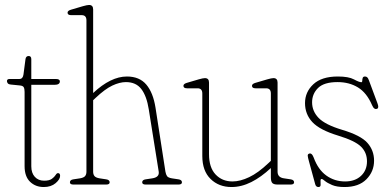

<svg xmlns="http://www.w3.org/2000/svg" viewBox="-20 -743 1564 773"><path d="M59.5 -399 24.5 -402.5Q14 -403.5 11 -408Q8 -412.5 8 -416.5Q8 -425 18.5 -425H58Q72 -425 74.5 -443L82.5 -504Q84 -517.5 95.5 -517.5Q106 -517.5 106 -504.5V-425H204.5Q221 -425 221 -415.5Q221 -401.5 199.5 -401.5H106V-73.5Q106 -46.5 120.2 -31Q134.5 -15.5 157.5 -15.5Q178.5 -15.5 188.8 -23Q199 -30.5 203.8 -38.2Q208.5 -46 213.5 -46Q222 -46 222 -35Q222 -21 203.8 -5.5Q185.5 10 156 10Q123 10 101 -11.2Q79 -32.5 79 -74V-373Q79 -385.5 75.5 -391.8Q72 -398 59.5 -399Z M355 -705V-368.5Q426 -435 491 -435Q541.5 -435 569 -402.5Q596.5 -370 606 -310L646 -52Q648 -40.5 652.5 -34Q657 -27.5 672 -25L698.5 -21Q712.5 -19 712.5 -9Q712.5 0 698.5 0H566.5Q552.5 0 552.5 -9Q552.5 -19 566.5 -21L593 -25Q622.5 -29.5 619 -52L579 -302.5Q570.5 -356.5 549 -384.5Q527.5 -412.5 487 -412.5Q462 -412.5 432.2 -398.5Q402.5 -384.5 364.5 -348.5L355 -339.5V-52Q355 -40.5 360.5 -34Q366 -27.5 381 -25L407.5 -21Q421.5 -19 421.5 -9Q421.5 0 407.5 0H275.5Q261.5 0 261.5 -9Q261.5 -19 275.5 -21L302 -25Q317 -27.5 322.5 -34Q328 -40.5 328 -52V-661Q328 -682 309 -682H266.5Q252 -682 252 -692Q252 -700 266 -704L313.5 -718Q331 -723 338.5 -723Q355 -723 355 -705Z M794.5 -115V-366.5Q794.5 -387.5 775.5 -387.5H733Q718.5 -387.5 718.5 -397.5Q718.5 -405.5 732.5 -409.5L780 -423.5Q797.5 -428.5 805 -428.5Q821.5 -428.5 821.5 -410.5V-122.5Q821.5 -68.5 848 -40.5Q874.5 -12.5 916 -12.5Q947 -12.5 983.2 -29.8Q1019.5 -47 1061 -86.5L1070.5 -95.5V-366.5Q1070.5 -387.5 1051.5 -387.5H1009Q994.5 -387.5 994.5 -397.5Q994.5 -405.5 1008.5 -409.5L1056 -423.5Q1073.5 -428.5 1081 -428.5Q1097.5 -428.5 1097.5 -410.5V-52Q1097.5 -28.5 1123.5 -25L1150 -21Q1164 -19 1164 -9Q1164 0 1150 0H1098Q1082.5 0 1076.5 -6Q1070.5 -12 1070.5 -30V-66.5Q1031.5 -30 991.8 -10Q952 10 912 10Q861 10 827.8 -22.5Q794.5 -55 794.5 -115Z M1369.5 -12.5Q1409.5 -12.5 1433.5 -35Q1457.5 -57.5 1457.5 -93.5Q1457.5 -129 1433.2 -152.8Q1409 -176.5 1341.5 -197Q1267.5 -219.5 1237.8 -251.2Q1208 -283 1208 -328Q1208 -372.5 1241.5 -403.8Q1275 -435 1340 -435Q1383.5 -435 1404.8 -423.5Q1426 -412 1435 -412Q1438.5 -412 1438.5 -417.8Q1438.5 -423.5 1440.2 -429.2Q1442 -435 1449.5 -435Q1454.5 -435 1458.2 -432Q1462 -429 1465.5 -419L1499.5 -327.5Q1506.5 -309.5 1499 -305.5Q1486.5 -299.5 1478 -319.5Q1456.5 -369.5 1421.2 -391Q1386 -412.5 1339 -412.5Q1284.5 -412.5 1260.5 -388.8Q1236.5 -365 1236.5 -331Q1236.5 -295.5 1262.8 -268.2Q1289 -241 1357 -220.5Q1432.5 -198 1459.2 -167.8Q1486 -137.5 1486 -96Q1486 -52.5 1455.2 -21.2Q1424.5 10 1367 10Q1336 10 1316.8 1.8Q1297.5 -6.5 1288 -14.5Q1278.5 -22.5 1275.5 -22.5Q1270 -22.5 1270.5 -14.5Q1271 -6.5 1270.8 1.8Q1270.5 10 1262 10Q1252 10 1249 -1.5L1224 -93Q1219.5 -109 1219 -115.5Q1218.5 -122 1223.5 -124Q1235 -129.5 1243 -108.5Q1260.5 -60.5 1293.5 -36.5Q1326.5 -12.5 1369.5 -12.5Z"/></svg>

Font: Fraunces 144pt SuperSoft Thin
Style: Regular
Weight: 100
Version: Version 1.000;[0bf87f6ff]